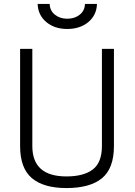

<svg xmlns="http://www.w3.org/2000/svg" viewBox="-20 -945 683 974"><path d="M144 -204Q144 -50 317 -50Q405 -50 451 -85.5Q497 -121 497 -204V-697H558V-204Q558 -91 497.5 -41Q437 9 317 9Q201 9 141.5 -41.5Q82 -92 82 -204V-697H144ZM171 -925H232Q233 -891 258.5 -870.5Q284 -850 321 -850Q359 -850 384.5 -870.5Q410 -891 411 -925H472Q470 -868 428 -833Q386 -798 321 -798Q257 -798 215 -833Q173 -868 171 -925Z"/></svg>

Font: TitilliumText22L Lt
Style: Thin
Weight: 300
Designer: Campivisivi
Foundry: Campivisivi
Version: 1.000